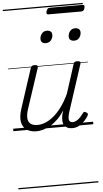

<svg xmlns="http://www.w3.org/2000/svg" viewBox="-84 -1028 825 1545"><g transform="rotate(-5 329.0 -255.0)"><path d="M186 17Q139 17 107 -4.5Q75 -26 67 -68.5Q59 -111 80 -175L184 -494Q189 -506 195.5 -510.5Q202 -515 215 -515Q232 -515 238 -509Q244 -503 240 -491L133 -167Q119 -125 121 -94.5Q123 -64 142.5 -48.5Q162 -33 200 -33Q228 -33 260.5 -45.5Q293 -58 327 -85.5Q361 -113 393.5 -156.5Q426 -200 455 -262L530 -495Q534 -508 540 -512Q546 -516 559 -516Q576 -516 582.5 -510.5Q589 -505 585 -493L461 -113Q453 -87 452 -68Q451 -49 459 -40Q467 -31 483 -31Q499 -31 515 -40.5Q531 -50 544.5 -64.5Q558 -79 568 -93Q572 -101 579 -104Q586 -107 597 -100Q608 -94 609 -86.5Q610 -79 605 -71Q593 -51 574.5 -31Q556 -11 531 3Q506 17 476 17Q452 17 435.5 9Q419 1 410 -13.5Q401 -28 400 -49Q399 -70 404 -97L415 -132Q387 -90 357 -61Q327 -32 296.5 -15Q266 2 238 9.5Q210 17 186 17ZM322 -683Q305 -683 293.5 -692Q282 -701 282 -719Q282 -743 297 -762.5Q312 -782 340 -782Q357 -782 368.5 -773Q380 -764 380 -745Q380 -722 365 -702.5Q350 -683 322 -683ZM551 -683Q533 -683 521.5 -692Q510 -701 510 -719Q510 -743 525 -762.5Q540 -782 568 -782Q585 -782 596.5 -773Q608 -764 608 -745Q608 -722 593.5 -702.5Q579 -683 551 -683ZM364 -912Q352 -912 349.5 -918.5Q347 -925 350 -937Q354 -950 360.5 -957Q367 -964 378 -964H643Q655 -964 657 -957Q659 -950 656 -937Q653 -924 646 -918Q639 -912 628 -912ZM0 460H646V470H0ZM0 -20H646V0H0ZM0 -505H646V-500H0ZM0 -980H646V-970H0Z"/></g></svg>

Font: Playwrite NO Guides
Style: Regular
Weight: 400
Designer: Veronika Burian, José Scaglione
Foundry: TypeTogether
Version: Version 1.003